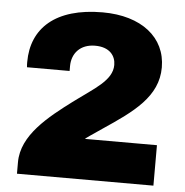

<svg xmlns="http://www.w3.org/2000/svg" viewBox="-51 -749 769 799"><g transform="rotate(5 333.5 -350.0)"><path d="M49 0H619V-169H318C322 -173 339 -185 388 -218C512 -301 611 -371 611 -493C611 -618 509 -700 346 -700C149 -700 51 -608 51 -467C51 -460 51 -453 52 -445H230V-465C230 -519 265 -559 327 -559C388 -559 413 -524 413 -486C413 -421 338 -381 259 -322C156 -245 49 -161 49 -48Z"/></g></svg>

Font: Archivo Black
Style: Regular
Weight: 900
Designer: Hector Gatti
Foundry: Omnibus-Type
Version: Version 2.001